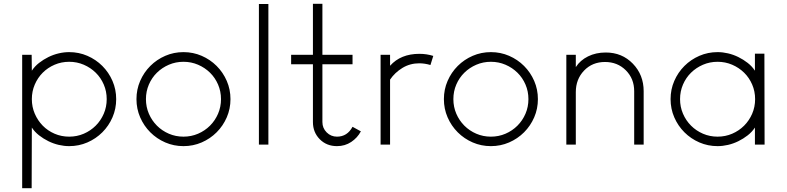

<svg xmlns="http://www.w3.org/2000/svg" viewBox="-20 -777 4150 1013"><path d="M97 216V-488H147L148 -404Q163 -427 186 -445Q209 -463 235.5 -476Q262 -489 290 -495.5Q318 -502 345 -502Q396 -502 441 -482.5Q486 -463 520 -429Q554 -395 573.5 -350Q593 -305 593 -254Q593 -203 573.5 -158Q554 -113 520 -79Q486 -45 441 -25.5Q396 -6 345 -6Q318 -6 290 -12.5Q262 -19 235.5 -32Q209 -45 186 -63Q163 -81 148 -104L147 216ZM163.5 -331Q148 -295 148 -254Q148 -213 163.5 -177Q179 -141 205.5 -114Q232 -87 268 -71.5Q304 -56 345 -56Q386 -56 422 -71.5Q458 -87 485 -114Q512 -141 527.5 -177Q543 -213 543 -254Q543 -295 527.5 -331Q512 -367 485 -393.5Q458 -420 422 -435.5Q386 -451 345 -451Q304 -451 268 -435.5Q232 -420 205.5 -393.5Q179 -367 163.5 -331Z M1044 -25.5Q999 -6 948 -6Q897 -6 852 -25.5Q807 -45 773 -79Q739 -113 719.5 -158Q700 -203 700 -254Q700 -305 719.5 -350Q739 -395 773 -429Q807 -463 852 -482.5Q897 -502 948 -502Q999 -502 1044 -482.5Q1089 -463 1123 -429Q1157 -395 1176.5 -350Q1196 -305 1196 -254Q1196 -203 1176.5 -158Q1157 -113 1123 -79Q1089 -45 1044 -25.5ZM1025 -435.5Q989 -451 948 -451Q907 -451 871 -435.5Q835 -420 808 -393.5Q781 -367 765.5 -331Q750 -295 750 -254Q750 -213 765.5 -177Q781 -141 808 -114Q835 -87 871 -71.5Q907 -56 948 -56Q989 -56 1025 -71.5Q1061 -87 1088 -114Q1115 -141 1130.5 -177Q1146 -213 1146 -254Q1146 -295 1130.5 -331Q1115 -367 1088 -393.5Q1061 -420 1025 -435.5Z M1346 -756H1396V-14H1346Z M1631 -438V-133Q1631 -79 1667 -42.5Q1703 -6 1758 -6Q1800 -6 1833 -28Q1866 -50 1884 -84L1840 -108Q1812 -56 1758 -56Q1726 -56 1703.5 -78.5Q1681 -101 1681 -133V-438H1840V-488H1681V-757H1631V-488H1516V-438Z M1988 -488H2038V-430Q2094 -493 2193 -493Q2231 -493 2266 -482L2251 -434Q2221 -443 2192 -443Q2143 -443 2103 -418.5Q2063 -394 2038 -357V-14H1988Z M2666 -25.5Q2621 -6 2570 -6Q2519 -6 2474 -25.5Q2429 -45 2395 -79Q2361 -113 2341.5 -158Q2322 -203 2322 -254Q2322 -305 2341.5 -350Q2361 -395 2395 -429Q2429 -463 2474 -482.5Q2519 -502 2570 -502Q2621 -502 2666 -482.5Q2711 -463 2745 -429Q2779 -395 2798.5 -350Q2818 -305 2818 -254Q2818 -203 2798.5 -158Q2779 -113 2745 -79Q2711 -45 2666 -25.5ZM2647 -435.5Q2611 -451 2570 -451Q2529 -451 2493 -435.5Q2457 -420 2430 -393.5Q2403 -367 2387.5 -331Q2372 -295 2372 -254Q2372 -213 2387.5 -177Q2403 -141 2430 -114Q2457 -87 2493 -71.5Q2529 -56 2570 -56Q2611 -56 2647 -71.5Q2683 -87 2710 -114Q2737 -141 2752.5 -177Q2768 -213 2768 -254Q2768 -295 2752.5 -331Q2737 -367 2710 -393.5Q2683 -420 2647 -435.5Z M2968 -488H3018V-423Q3041 -459 3082.5 -479.5Q3124 -500 3176 -500Q3262 -500 3319 -441Q3376 -382 3376 -296V-14H3326V-296Q3326 -362 3282 -406Q3238 -450 3172 -450Q3105 -450 3061.5 -404.5Q3018 -359 3018 -291V-14H2968Z M3766 -502Q3793 -502 3821 -495.5Q3849 -489 3875.5 -476Q3902 -463 3925 -445Q3948 -427 3963 -404V-494H4013L4014 -14H3963V-104Q3948 -81 3925 -63Q3902 -45 3875.5 -32Q3849 -19 3821 -12.5Q3793 -6 3766 -6Q3715 -6 3670 -25.5Q3625 -45 3591 -79Q3557 -113 3537.5 -158Q3518 -203 3518 -254Q3518 -305 3537.5 -350Q3557 -395 3591 -429Q3625 -463 3670 -482.5Q3715 -502 3766 -502ZM3583.5 -331Q3568 -295 3568 -254Q3568 -213 3583.5 -177Q3599 -141 3626 -114Q3653 -87 3689 -71.5Q3725 -56 3766 -56Q3807 -56 3843 -71.5Q3879 -87 3906 -114Q3933 -141 3948.5 -177Q3964 -213 3964 -254Q3964 -295 3948.5 -331Q3933 -367 3906 -393.5Q3879 -420 3843 -435.5Q3807 -451 3766 -451Q3725 -451 3689 -435.5Q3653 -420 3626 -393.5Q3599 -367 3583.5 -331Z"/></svg>

Font: Leon Sans
Style: Light
Weight: 300
Designer: Jongmin Kim
Version: Version 1.2